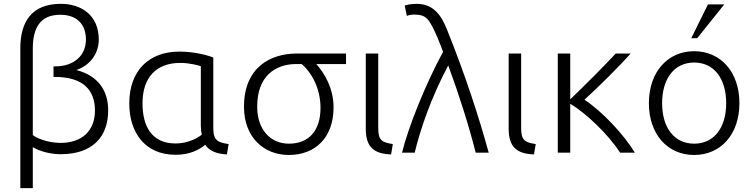

<svg xmlns="http://www.w3.org/2000/svg" viewBox="-20 -796 3930 1001"><path d="M86 185H151V-29C168 -18 223 8 296 8C461 8 544 -81 544 -221C544 -316 499 -399 378 -431C453 -456 495 -521 495 -589C495 -717 404 -776 297 -776C141 -776 86 -677 86 -545ZM294 -719C384 -719 428 -666 428 -590C428 -505 364 -450 268 -450H259V-395H265C413 -395 475 -327 475 -220C475 -111 404 -51 296 -51C224 -51 163 -80 151 -92V-543C151 -648 188 -719 294 -719Z M896 11C968 11 1017 -14 1050 -41C1071 -10 1109 7 1163 9L1172 -45C1119 -53 1092 -61 1092 -127V-496C1066 -507 995 -527 915 -527C758 -527 654 -429 654 -257C654 -108 733 11 896 11ZM920 -468C971 -468 1018 -454 1027 -451V-141C1027 -124 1029 -109 1032 -94C1013 -78 961 -48 896 -48C765 -48 723 -146 723 -257C723 -394 796 -468 920 -468Z M1486 12C1624 12 1719 -79 1719 -236C1719 -335 1673 -413 1629 -462H1784V-517H1527C1395 -517 1252 -449 1252 -239C1252 -82 1354 12 1486 12ZM1522 -462H1553C1612 -411 1651 -325 1651 -234C1651 -113 1589 -47 1486 -47C1391 -47 1321 -119 1321 -239C1321 -436 1459 -462 1522 -462Z M1887 -124C1887 -27 1932 6 2019 9L2028 -45C1975 -53 1952 -62 1952 -126V-517H1887Z M2076 0H2142C2171 -120 2226 -284 2317 -455C2373 -302 2425 -140 2460 0H2528C2475 -191 2409 -396 2310 -643C2283 -709 2245 -776 2152 -776C2123 -776 2101 -771 2090 -767L2101 -713C2108 -716 2120 -720 2139 -720C2204 -720 2218 -697 2261 -600C2270 -579 2279 -553 2290 -526C2197 -355 2108 -131 2076 0Z M2632 -124C2632 -27 2677 6 2764 9L2773 -45C2720 -53 2697 -62 2697 -126V-517H2632Z M2953 0V-255C3031 -209 3149 -99 3213 0H3290C3233 -94 3119 -216 3027 -276C3091 -334 3207 -448 3268 -517H3190C3145 -467 3028 -350 2953 -278V-517H2888V0Z M3599 12C3737 12 3835 -95 3835 -258C3835 -421 3737 -529 3599 -529C3461 -529 3363 -421 3363 -258C3363 -95 3461 12 3599 12ZM3599 -470C3702 -470 3766 -387 3766 -258C3766 -129 3702 -47 3599 -47C3496 -47 3432 -129 3432 -258C3432 -387 3496 -470 3599 -470ZM3615 -597 3756 -773H3671L3584 -597Z"/></svg>

Font: Repo Light
Style: Regular
Weight: 300
Designer: Stefan Peev
Foundry: Context Ltd
Version: Version 001.502